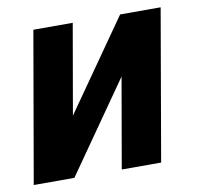

<svg xmlns="http://www.w3.org/2000/svg" viewBox="-65 -595 685 663"><g transform="rotate(-10 277.5 -264.0)"><path d="M397.5 -528.3H539.6L448.2 0H310.1L365.2 -316.4L144 0H1.5L93.3 -528.3H231.4L176.3 -212.4Z"/></g></svg>

Font: RobotoInd
Style: Bold Italic
Weight: 700
Italic angle: -12°
Designer: Google
Version: Version 2.001150; 2014